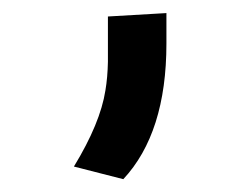

<svg xmlns="http://www.w3.org/2000/svg" viewBox="-20 -156 373 298"><path d="M94.7 102.5Q135.7 35.2 143.6 -15.6Q147 -35.6 147.5 -60.1V-130.4L238.3 -135.7V-88.4Q238.3 50.3 171.4 122.1Z"/></svg>

Font: Duru Sans
Style: Regular
Weight: 400
Designer: Onur Yazõcõgil
Foundry: Onur Yazõcõgil
Version: Version 1.001